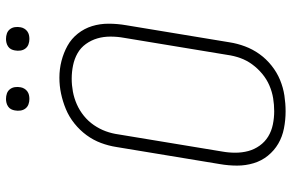

<svg xmlns="http://www.w3.org/2000/svg" viewBox="-186 -778 972 640"><g transform="rotate(-90 300.0 -458.0)"><path d="M249 8Q220 8 192 2.5Q164 -3 141 -16.5Q118 -30 101 -51Q84 -72 76 -98.5Q68 -125 68 -153.5Q68 -182 73 -211L130 -556Q134 -582 143.5 -607.5Q153 -633 169.5 -655.5Q186 -678 208.5 -696Q231 -714 256.5 -724.5Q282 -735 308 -740.5Q334 -746 361 -746Q390 -746 417 -739Q444 -732 467.5 -719Q491 -706 508 -684.5Q525 -663 533 -637Q541 -611 541 -582Q541 -553 536 -524L479 -179Q475 -153 465.5 -127.5Q456 -102 440 -79.5Q424 -57 401.5 -39Q379 -21 353.5 -10.5Q328 0 301.5 4Q275 8 249 8ZM249 -30Q271 -30 292.5 -33.5Q314 -37 335 -46Q356 -55 374 -70Q392 -85 405.5 -103.5Q419 -122 426.5 -143Q434 -164 437 -186L494 -531Q498 -553 498 -576Q498 -599 492 -619.5Q486 -640 473.5 -657.5Q461 -675 442.5 -685.5Q424 -696 402 -700.5Q380 -705 358 -705Q336 -705 314.5 -701Q293 -697 272.5 -688Q252 -679 234 -664.5Q216 -650 203 -631Q190 -612 182.5 -591.5Q175 -571 172 -549L115 -204Q111 -182 111 -159.5Q111 -137 116.5 -116.5Q122 -96 134.5 -78.5Q147 -61 165 -50Q183 -39 205 -34.5Q227 -30 249 -30ZM490 -846Q481 -846 472.5 -849Q464 -852 458.5 -859Q453 -866 451.5 -875.5Q450 -885 452 -895Q453 -901 456 -907Q459 -913 465 -917Q471 -921 477.5 -922.5Q484 -924 490 -924Q500 -924 508.5 -921Q517 -918 522.5 -911Q528 -904 529.5 -894.5Q531 -885 529 -875Q528 -869 524.5 -863Q521 -857 515.5 -853Q510 -849 503.5 -847.5Q497 -846 490 -846ZM290 -846Q281 -846 272.5 -849Q264 -852 258.5 -859Q253 -866 251.5 -875.5Q250 -885 252 -895Q253 -901 256 -907Q259 -913 265 -917Q271 -921 277.5 -922.5Q284 -924 290 -924Q300 -924 308.5 -921Q317 -918 322.5 -911Q328 -904 329.5 -894.5Q331 -885 329 -875Q328 -869 324.5 -863Q321 -857 315.5 -853Q310 -849 303.5 -847.5Q297 -846 290 -846Z"/></g></svg>

Font: Iosevka Slab XLtEx
Style: Italic
Weight: 200
Width: 7
Italic angle: -9°
Monospace: yes
Designer: Belleve Invis
Foundry: Belleve Invis
Version: Version 11.1.0; ttfautohint (v1.8.3)